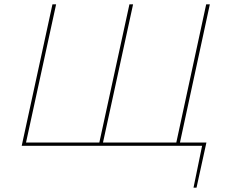

<svg xmlns="http://www.w3.org/2000/svg" viewBox="-20 -678 1059 893"><path d="M940 -15 894 195H880L920 0H81L224 -658H241L101 -15H442L582 -658H599L459 -15H800L939 -658H956L817 -15Z"/></svg>

Font: Ysabeau Thin
Style: Italic
Weight: 200
Italic angle: -12°
Designer: Christian Thalmann (Catharsis Fonts)
Version: Version 0.003